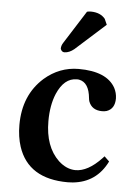

<svg xmlns="http://www.w3.org/2000/svg" viewBox="-51 -715 536 765"><g transform="rotate(5 217.5 -333.0)"><path d="M266.1 -673.8Q272.5 -675.8 282.2 -675.8Q319.8 -675.3 338.9 -651.9L349.1 -628.9L229 -521Q210 -505.4 190.9 -504.9Q180.2 -504.9 175.8 -515.6Q175.3 -518.1 174.8 -519Q175.3 -531.7 183.1 -543ZM405.8 -86.9Q363.3 -0.5 269 8.8Q258.8 9.8 249 9.8Q90.8 9.8 49.8 -114.7Q37.1 -153.8 37.1 -201.2Q37.1 -320.8 116.7 -391.6Q176.3 -443.4 252.9 -443.8Q365.7 -443.8 400.4 -381.3Q410.6 -361.8 411.1 -339.8Q411.1 -297.9 378.4 -286.6Q369.6 -284.2 360.8 -284.2Q319.3 -284.2 306.6 -318.8Q304.7 -325.2 304.2 -331.1Q298.3 -394 258.3 -401.4Q253.9 -402.3 249 -401.9Q198.7 -401.9 170.4 -336.4Q150.9 -290 150.9 -226.1Q150.9 -124.5 207 -70.8Q238.8 -41.5 274.9 -41Q324.7 -41 377.9 -97.2Q382.3 -102.1 386.2 -106Z"/></g></svg>

Font: Linux Libertine O
Style: Semibold
Weight: 700
Designer: Philipp H. Poll
Foundry: Philipp H. Poll
Version: Version 5.0.0